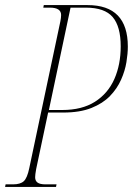

<svg xmlns="http://www.w3.org/2000/svg" viewBox="-38 -734 522 754"><path d="M-18 0 -16 -10H13Q42 -10 55.5 -22.5Q69 -35 77 -74L199 -650Q202 -665 202 -675Q202 -704 158 -704H132L134 -714H306Q464 -714 464 -551Q464 -524 458.5 -490Q453 -456 437.5 -421Q422 -386 394 -357Q366 -328 321 -310Q276 -292 210 -292H151L104 -70Q102 -59 101 -51Q100 -43 100 -38Q100 -24 109.5 -17Q119 -10 141 -10H184L182 0ZM206 -302Q284 -302 335 -334.5Q386 -367 411 -423.5Q436 -480 436 -552Q436 -630 404.5 -667Q373 -704 299 -704H239L154 -302Z"/></svg>

Font: Noto Serif Display ExtraCondensed Thin
Style: Italic
Weight: 100
Width: 2
Italic angle: -12°
Designer: Monotype Design Team
Foundry: Monotype Imaging Inc.
Version: Version 2.009